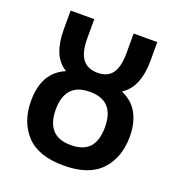

<svg xmlns="http://www.w3.org/2000/svg" viewBox="-131 -821 867 939"><g transform="rotate(20 302.5 -352.0)"><path d="M303 10Q171 10 108.5 -57.5Q46 -125 46 -234Q46 -381 157 -428Q115 -454 96 -500.5Q77 -547 77 -616V-714H200V-612Q200 -541 226 -507Q252 -473 304 -473Q356 -473 380.5 -507Q405 -541 405 -613V-714H528V-618Q528 -478 448 -428Q506 -403 533 -353Q560 -303 560 -234Q560 -124 497 -57Q434 10 303 10ZM302 -96Q368 -96 399 -131Q430 -166 430 -235Q430 -373 303 -373Q237 -373 205.5 -337.5Q174 -302 174 -235Q174 -167 205.5 -131.5Q237 -96 302 -96Z"/></g></svg>

Font: Avrile Sans Condensed SemiBold
Style: Regular
Weight: 600
Width: 3
Designer: Monotype Design Team
Foundry: Monotype Imaging Inc.
Version: Version 2.001;September 10, 2019;FontCreator 11.5.0.2425 64-